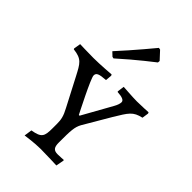

<svg xmlns="http://www.w3.org/2000/svg" viewBox="-233 -846 941 941"><g transform="rotate(45 238.0 -375.5)"><path d="M168 -566C252 -642 336 -706 336 -706L337 -717L299 -758L289 -760C289 -760 211 -665 139 -587L159 -568ZM127 9C127 9 187 0 229 0C267 0 341 3 341 3L349 -39L347 -42C347 -42 323 -40 307 -40C279 -40 270 -52 270 -86C270 -167 271 -193 287 -222L368 -360C410 -429 420 -449 474 -461L479 -495L476 -501C476 -501 431 -498 398 -498C366 -498 308 -503 302 -503L297 -467L299 -464C333 -462 348 -455 348 -442C348 -432 343 -418 335 -404L249 -250H244C241 -256 158 -417 158 -438C158 -456 171 -462 217 -465L220 -498L217 -504C217 -504 142 -498 97 -498C60 -498 3 -500 3 -500L-3 -464L-1 -460C60 -453 69 -433 100 -374L175 -230C195 -193 199 -173 199 -144V-113C199 -57 193 -42 133 -32Z"/></g></svg>

Font: Alegreya SC
Style: Regular
Weight: 400
Designer: Juan Pablo del Peral
Foundry: Huerta Tipografica
Version: Version 2.007;PS 002.007;hotconv 1.0.88;makeotf.lib2.5.64775